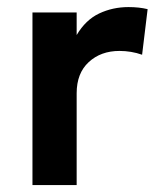

<svg xmlns="http://www.w3.org/2000/svg" viewBox="-20 -536 462 556"><path d="M74 0V-500H202V-434.5Q228 -478.5 267.2 -497Q306.5 -515.5 352 -515.5Q368 -515.5 381.5 -514Q395 -512.5 407.5 -509.5L391.5 -377.5Q376 -383 359.2 -385.8Q342.5 -388.5 326 -388.5Q272 -388.5 237 -356.2Q202 -324 202 -266V0Z"/></svg>

Font: Geologica Thin Roman Medium
Style: Regular
Weight: 500
Version: Version 1.010;gftools[0.9.28]